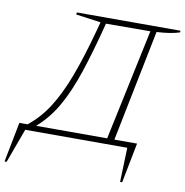

<svg xmlns="http://www.w3.org/2000/svg" viewBox="-137 -729 957 993"><g transform="rotate(10 341.5 -232.0)"><path d="M-48 180 -7 -30H36Q98 -79 143 -150Q188 -221 226 -322Q264 -423 302 -563L316 -615L185 -633L187 -644H731L730 -635Q685 -620 610 -616L492 -30H611L570 180H559L565 0H29L-37 180ZM345 -613Q305 -457 268 -346.5Q231 -236 187 -160Q143 -84 81 -30H454L578 -614Z"/></g></svg>

Font: Piazzolla Thin
Style: Italic
Weight: 100
Italic angle: -11.3°
Designer: Juan Pablo del Peral
Foundry: Huerta Tipografica
Version: Version 1.330